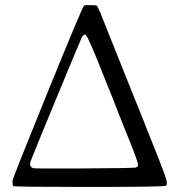

<svg xmlns="http://www.w3.org/2000/svg" viewBox="-20 -739 712 760"><path d="M334 1Q631.8 1 636.7 -3.9Q642.6 -9.8 639.6 -22.5Q635.7 -41 610.4 -104.5Q592.8 -150.4 524.4 -321.3Q517.6 -336.9 514.6 -344.7Q392.6 -649.4 379.9 -681.6Q378.9 -684.6 377 -689.5L364.3 -715.8Q361.3 -718.8 338.9 -718.8Q315.4 -718.8 312.5 -716.8Q305.7 -710.9 168 -372.6Q30.3 -34.2 29.3 -22.5Q29.3 -5.9 32.7 -2.4Q36.1 1 334 1ZM111.3 -73.2Q93.8 -80.1 101.6 -101.6Q106.4 -116.2 203.6 -351.1Q300.8 -585.9 303.7 -590.8Q304.7 -591.8 305.7 -593.8Q313.5 -605.5 319.3 -600.6Q326.2 -593.8 344.7 -550.8Q358.4 -519.5 405.3 -401.4Q418.9 -369.1 425.8 -350.6Q434.6 -328.1 450.2 -288.1Q496.1 -173.8 507.8 -143.6Q524.4 -100.6 526.4 -88.9Q527.3 -80.1 521.5 -78.1Q519.5 -77.1 518.6 -76.2Q514.6 -73.2 316.9 -72.3Q119.1 -71.3 111.3 -73.2Z"/></svg>

Font: Bpmf GenWan Min R
Style: R
Weight: 400
Foundry: But Ko
Version: Version 1.320